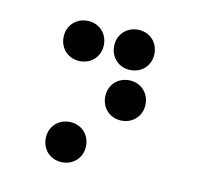

<svg xmlns="http://www.w3.org/2000/svg" viewBox="-45 -337 390 374"><g transform="rotate(10 150.0 -150.0)"><path d="M100 -210C123 -210 140 -227 140 -250C140 -273 123 -290 100 -290C77 -290 60 -273 60 -250C60 -227 77 -210 100 -210ZM200 -210C223 -210 240 -227 240 -250C240 -273 223 -290 200 -290C177 -290 160 -273 160 -250C160 -227 177 -210 200 -210ZM200 -110C223 -110 240 -127 240 -150C240 -173 223 -190 200 -190C177 -190 160 -173 160 -150C160 -127 177 -110 200 -110ZM100 -10C123 -10 140 -27 140 -50C140 -73 123 -90 100 -90C77 -90 60 -73 60 -50C60 -27 77 -10 100 -10Z"/></g></svg>

Font: TINY 5x3 80
Style: Regular
Weight: 200
Designer: Jack Halten Fahnestock
Foundry: Velvetyne Type Foundry
Version: Version 1.002;hotconv 1.0.109;makeotfexe 2.5.65596